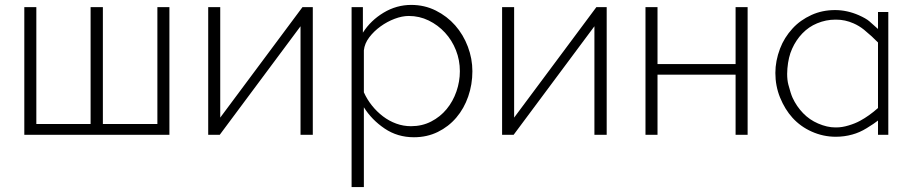

<svg xmlns="http://www.w3.org/2000/svg" viewBox="-20 -549 3681 782"><path d="M79 0V-520H128V-44H349V-520H399V-44H621V-520H670V0Z M877 -70 1212 -520H1254V0H1204V-442L875 0H828V-520H877Z M1666 10Q1599 10 1546.5 -25.5Q1494 -61 1462 -112V213H1412V-520H1458V-416Q1490 -466 1542.5 -497.5Q1595 -529 1655 -529Q1709 -529 1755 -506Q1801 -483 1834 -445.5Q1867 -408 1885.5 -359Q1904 -310 1904 -259Q1904 -205 1887 -156Q1870 -107 1838.5 -70Q1807 -33 1763 -11.5Q1719 10 1666 10ZM1654 -35Q1699 -35 1736 -54Q1773 -73 1799 -104.5Q1825 -136 1839 -176.5Q1853 -217 1853 -259Q1853 -304 1837 -344.5Q1821 -385 1792.5 -416Q1764 -447 1726 -465.5Q1688 -484 1645 -484Q1618 -484 1587.5 -472.5Q1557 -461 1530 -441.5Q1503 -422 1484 -397Q1465 -372 1462 -344V-173Q1475 -144 1495 -119Q1515 -94 1540 -75Q1565 -56 1594 -45.5Q1623 -35 1654 -35Z M2074 -70 2409 -520H2451V0H2401V-442L2072 0H2025V-520H2074Z M2658 -288H2976V-520H3025V0H2976V-245H2658V0H2609V-520H2658Z M3556 -500H3598V0H3556V-58Q3541 -46 3510 -27Q3481 -9 3451 -1Q3419 8 3384 8Q3333 8 3286 -13Q3241 -33 3208 -69Q3177 -103 3157 -152Q3138 -199 3138 -252Q3138 -301 3157 -351Q3174 -396 3208 -433Q3239 -467 3285 -488Q3329 -508 3381 -508Q3430 -508 3478 -487Q3507 -474 3520 -463Q3552 -435 3556 -431ZM3483 -57Q3520 -77 3556 -109V-376Q3533 -400 3499 -428Q3479 -444 3456 -454Q3422 -469 3386 -469Q3384 -469 3382 -469Q3344 -469 3308 -454Q3274 -440 3248 -413Q3222 -386 3206 -350Q3191 -317 3187 -270Q3186 -259 3186 -248Q3186 -223 3191 -204Q3201 -166 3208 -151Q3224 -116 3251 -88Q3277 -61 3312 -46Q3349 -30 3382 -30Q3384 -30 3386 -30Q3410 -30 3436 -38Q3463 -46 3483 -57Z"/></svg>

Font: Oxford Sans
Style: Regular
Weight: 300
Designer: Matt McInerney, Pablo Impallari, Rodrigo Fuenzalida
Foundry: Matt McInerney, Pablo Impallari, Rodrigo Fuenzalida
Version: Version 3.000g; ttfautohint (v1.5) -l 8 -r 28 -G 28 -x 14 -D